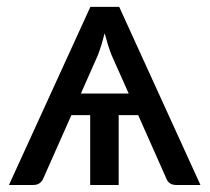

<svg xmlns="http://www.w3.org/2000/svg" viewBox="-20 -526 596 546"><path d="M550 0H481Q459.5 0 452.5 -19.5L373 -198.5H317.5V0H236.5V-198.5H183L103.5 -19.5Q100.5 -11.5 93.5 -5.8Q86.5 0 74.5 0H5.5L237 -506.5H319ZM346 -260 297 -370Q287.5 -394 277.5 -431.5Q268 -394 258.5 -369.5L210 -260Z"/></svg>

Font: Verano Sans
Style: Regular
Weight: 400
Designer: Lukasz Dziedzic with Adam Twardoch and Botio Nikoltchev
Foundry: tyPoland Lukasz Dziedzic
Version: Version 3.001;December 28, 2019;FontCreator 12.0.0.2547 64-b